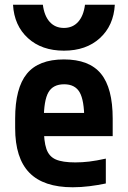

<svg xmlns="http://www.w3.org/2000/svg" viewBox="-20 -781 540 811"><path d="M287 10Q164 10 104 -51.5Q44 -113 44 -240V-280Q44 -409 93.5 -469.5Q143 -530 250 -530Q357 -530 406.5 -469.5Q456 -409 456 -280V-206H104V-304H359L336 -272V-275Q336 -357 316.5 -391Q297 -425 251 -425Q204 -425 184.5 -391Q165 -357 165 -275V-245Q165 -184 176 -152Q187 -120 215.5 -107.5Q244 -95 298 -95Q327 -95 356.5 -98.5Q386 -102 427 -111V-6Q394 1 358 5.5Q322 10 287 10ZM250 -567Q156 -567 98 -620Q40 -673 35 -761H161Q167 -714 190 -688.5Q213 -663 250 -663Q287 -663 310 -688.5Q333 -714 339 -761H465Q460 -673 402 -620Q344 -567 250 -567Z"/></svg>

Font: M PLUS 1 Code SemiBold
Style: Regular
Weight: 600
Designer: Coji Morishita
Foundry: UNDERFOREST DESIGN
Version: Version 1.005